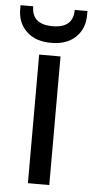

<svg xmlns="http://www.w3.org/2000/svg" viewBox="-74 -783 393 815"><g transform="rotate(5 122.5 -375.0)"><path d="M77 0V-548H168V0ZM265 -732Q265 -675 227.5 -638.5Q190 -602 123 -602Q56 -602 18 -638.5Q-20 -675 -20 -733V-750H34Q34 -673 123 -673Q211 -673 211 -750H265Z"/></g></svg>

Font: SVN-Poppins
Style: Regular
Weight: 400
Designer: Ninad Kale (Devanagari), Jonny Pinhorn (Latin)
Foundry: Indian Type Foundry
Version: Version 3.002 2017